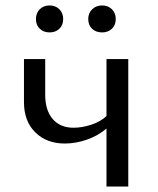

<svg xmlns="http://www.w3.org/2000/svg" viewBox="-20 -685 580 705"><path d="M112 -615Q112 -637 126 -651Q140 -665 162 -665Q184 -665 198 -651Q212 -637 212 -615Q212 -593 198 -579.5Q184 -566 162 -566Q140 -566 126 -579.5Q112 -593 112 -615ZM304 -615Q304 -637 318.5 -651Q333 -665 355 -665Q377 -665 391 -651Q405 -637 405 -615Q405 -593 391 -579.5Q377 -566 355 -566Q332 -566 318 -579.5Q304 -593 304 -615ZM451 -468V0H371V-213Q339 -186 298.5 -172Q258 -158 218 -158Q151 -158 109.5 -199Q68 -240 68 -310V-468H146V-337Q146 -280 173.5 -248Q201 -216 250 -216Q281 -216 315 -227Q349 -238 371 -259V-468Z"/></svg>

Font: Ysabeau SC Medium
Style: Regular
Weight: 500
Designer: Christian Thalmann (Catharsis Fonts)
Version: Version 0.003